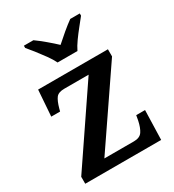

<svg xmlns="http://www.w3.org/2000/svg" viewBox="-184 -872 889 979"><g transform="rotate(-30 260.5 -383.0)"><path d="M28 0V-41L321 -473H178Q143 -473 129.5 -455.5Q116 -438 105 -398L101 -383H49L60 -536H471V-494L177 -63H351Q386 -63 400.5 -84.5Q415 -106 423 -145L428 -173H480L475 0ZM215 -606Q204 -629 185 -655.5Q166 -682 145.5 -708Q125 -734 109 -753V-766H165Q189 -749 220 -723Q251 -697 273 -676Q296 -697 327 -723Q358 -749 382 -766H438V-753Q423 -734 402 -708Q381 -682 362 -655.5Q343 -629 332 -606Z"/></g></svg>

Font: Noto Serif Hentaigana SemiBold
Style: Regular
Weight: 600
Designer: Kazuhiro Yamada
Foundry: nipponia
Version: Version 1.000; ttfautohint (v1.8.4.7-5d5b)